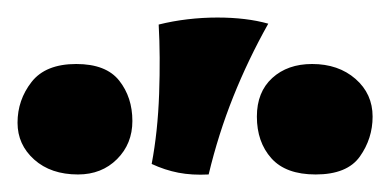

<svg xmlns="http://www.w3.org/2000/svg" viewBox="-73 -725 445 219"><path d="M287 -526Q253 -526 236.5 -544.5Q220 -563 220 -592Q220 -620 237.5 -636Q255 -652 283 -652Q313 -652 332.5 -635Q352 -618 352 -592Q352 -567 337.5 -546.5Q323 -526 287 -526ZM16 -526Q-15 -526 -34 -543Q-53 -560 -53 -585Q-53 -611 -37 -631.5Q-21 -652 14 -652Q48 -652 63 -633Q78 -614 78 -587Q78 -561 60.5 -543.5Q43 -526 16 -526ZM165 -526Q146 -525 130.5 -528Q115 -531 100 -538Q107 -575 108.5 -618Q110 -661 108 -697Q124 -701 141 -703Q158 -705 175 -705Q208 -705 233 -698Q210 -657 193 -614.5Q176 -572 165 -526Z"/></svg>

Font: Vollkorn
Style: Bold
Weight: 700
Designer: Friedrich Althausen
Foundry: Friedrich Althausen
Version: Version 5.000